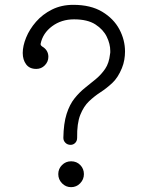

<svg xmlns="http://www.w3.org/2000/svg" viewBox="-20 -761 613 794"><path d="M272 -162Q259 -162 250.5 -170.5Q242 -179 242 -191Q243 -251 255.5 -290Q268 -329 288.5 -354.5Q309 -380 332.5 -398.5Q356 -417 377.5 -435Q399 -453 415 -476.5Q431 -500 435 -537Q436 -540 436 -543.5Q436 -547 436 -551Q436 -579 421.5 -609Q407 -639 374.5 -660Q342 -681 286 -681Q234 -681 195.5 -652.5Q157 -624 148 -580V-578Q148 -573 154 -569Q180 -554 180 -526Q180 -506 165.5 -491Q151 -476 130 -476Q102 -476 88 -495Q74 -514 74 -542Q74 -571 88 -605.5Q102 -640 129 -671Q156 -702 195 -721.5Q234 -741 283 -741Q355 -741 402.5 -712.5Q450 -684 473.5 -640Q497 -596 497 -548Q497 -531 494 -513.5Q491 -496 484 -479Q468 -440 444.5 -418Q421 -396 395.5 -379.5Q370 -363 348 -342Q326 -321 312 -286Q298 -251 299 -191Q299 -178 291 -170Q283 -162 272 -162ZM274 13Q252 13 236.5 -3Q221 -19 221 -41Q221 -63 236.5 -78.5Q252 -94 274 -94Q297 -94 312 -78.5Q327 -63 327 -41Q327 -19 311.5 -3Q296 13 274 13Z"/></svg>

Font: Kiwi Maru Light
Style: Regular
Weight: 300
Designer: Hiroki-Chan
Version: Version 1.100